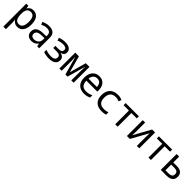

<svg xmlns="http://www.w3.org/2000/svg" viewBox="518 -2451 4594 4594"><g transform="rotate(45 2815.0 -153.5)"><path d="M73 240V-536H144L155 -463H159Q182 -500 218.5 -523.5Q255 -547 312 -547Q405 -547 459.5 -476.5Q514 -406 514 -269Q514 -132 458.5 -60.5Q403 11 311 11Q256 11 219 -13Q182 -37 159 -69H153Q156 -51 158 -29.5Q160 -8 160 11V240ZM292 -62Q424 -62 424 -271Q424 -373 392 -423.5Q360 -474 291 -474Q222 -474 190.5 -426Q159 -378 159 -289V-269Q159 -173 188.5 -117.5Q218 -62 292 -62Z M790 11Q716 11 668.5 -28.5Q621 -68 621 -148Q621 -234 680.5 -276.5Q740 -319 855 -322L965 -325V-352Q965 -421 929.5 -447.5Q894 -474 838 -474Q794 -474 755.5 -462.5Q717 -451 684 -432L652 -499Q692 -519 737.5 -533Q783 -547 843 -547Q940 -547 993.5 -502Q1047 -457 1047 -362V0H978L965 -75H961Q930 -33 888 -11Q846 11 790 11ZM806 -62Q847 -62 883 -78.5Q919 -95 942 -128.5Q965 -162 965 -214V-262L874 -259Q784 -256 744.5 -228.5Q705 -201 705 -151Q705 -104 733.5 -83Q762 -62 806 -62Z M1379 11Q1330 11 1279.5 2.5Q1229 -6 1195 -21V-97Q1237 -80 1285.5 -71Q1334 -62 1378 -62Q1516 -62 1516 -158Q1516 -204 1484.5 -223.5Q1453 -243 1387 -243H1279V-315H1387Q1444 -315 1472.5 -334Q1501 -353 1501 -396Q1501 -474 1384 -474Q1348 -474 1310.5 -467Q1273 -460 1227 -440L1201 -511Q1240 -527 1289 -537Q1338 -547 1389 -547Q1483 -547 1537 -508.5Q1591 -470 1591 -404Q1591 -354 1565.5 -325Q1540 -296 1492 -286V-282Q1545 -272 1576 -239.5Q1607 -207 1607 -150Q1607 -75 1548.5 -32Q1490 11 1379 11Z M1730 0V-536H1854L1970 -112L2087 -536H2212V0H2133V-331Q2133 -380 2139 -456H2135L2005 0H1933L1806 -456H1802Q1804 -421 1805.5 -388Q1807 -355 1807 -331V0Z M2570 11Q2445 11 2374 -60.5Q2303 -132 2303 -265Q2303 -353 2332.5 -416.5Q2362 -480 2416.5 -513.5Q2471 -547 2544 -547Q2648 -547 2706 -478.5Q2764 -410 2764 -296V-250H2392Q2395 -148 2440.5 -105.5Q2486 -63 2574 -63Q2619 -63 2659.5 -74.5Q2700 -86 2741 -106V-27Q2699 -7 2656.5 2Q2614 11 2570 11ZM2394 -322H2677Q2675 -391 2641.5 -432.5Q2608 -474 2544 -474Q2479 -474 2440.5 -433.5Q2402 -393 2394 -322Z M3170 11Q3034 11 2962.5 -59.5Q2891 -130 2891 -263Q2891 -396 2963 -471.5Q3035 -547 3172 -547Q3210 -547 3247 -539Q3284 -531 3313 -515L3286 -445Q3255 -459 3229.5 -465.5Q3204 -472 3172 -472Q3074 -472 3027.5 -418.5Q2981 -365 2981 -264Q2981 -164 3028 -114.5Q3075 -65 3178 -65Q3207 -65 3238.5 -71Q3270 -77 3301 -89V-11Q3276 0 3241.5 5.5Q3207 11 3170 11Z M3618 0V-465H3436V-536H3883V-465H3701V0Z M4014 0V-536H4095V-221Q4095 -195 4093.5 -162.5Q4092 -130 4090 -100L4331 -536H4432V0H4350V-305Q4350 -334 4351.5 -370Q4353 -406 4354 -434L4114 0Z M4744 0V-465H4562V-536H5009V-465H4827V0Z M5160 0V-536H5247V-337H5362Q5566 -337 5566 -171Q5566 -88 5513.5 -44Q5461 0 5363 0ZM5247 -72H5360Q5477 -72 5477 -169Q5477 -265 5360 -265H5247Z"/></g></svg>

Font: Noto Sans Mono SemiCondensed
Style: Regular
Weight: 400
Width: 4
Designer: Monotype Design Team
Foundry: Monotype Imaging Inc.
Version: Version 2.014